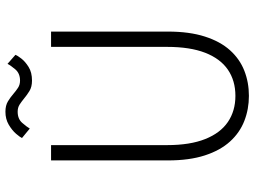

<svg xmlns="http://www.w3.org/2000/svg" viewBox="-132 -772 915 690"><g transform="rotate(-90 325.0 -426.5)"><path d="M326 11Q278 11 235.8 -5.5Q193.5 -22 161.8 -57Q130 -92 112 -147.5Q94 -203 94 -280V-700H149V-283Q149 -200.5 170.8 -146Q192.5 -91.5 232.2 -64.5Q272 -37.5 326 -37.5Q380.5 -37.5 420 -64.5Q459.5 -91.5 480.8 -146Q502 -200.5 502 -283V-700H557V-280Q557 -203 539.2 -147.5Q521.5 -92 490 -57Q458.5 -22 416.5 -5.5Q374.5 11 326 11ZM381 -768.5Q358 -768.5 343.2 -777.8Q328.5 -787 316.5 -797Q305.5 -806 294.8 -813Q284 -820 269 -820Q243 -820 228.8 -803.5Q214.5 -787 208.5 -776.5L174.5 -804.5Q177.5 -811.5 189.8 -825.8Q202 -840 222.2 -852Q242.5 -864 269 -864Q291.5 -864 306.2 -855Q321 -846 333 -835.5Q344 -826 355 -818.8Q366 -811.5 381 -811.5Q407 -811.5 421.5 -828.8Q436 -846 441 -856.5L473.5 -828Q471 -821 460.2 -807Q449.5 -793 430 -780.8Q410.5 -768.5 381 -768.5Z"/></g></svg>

Font: Trispace Thin ExtraLight
Style: Regular
Weight: 250
Version: Version 1.210